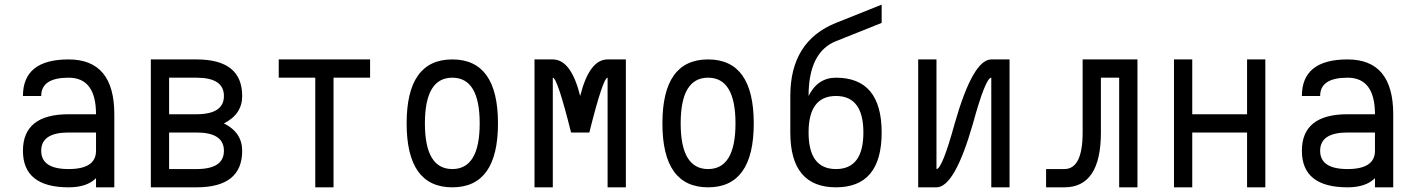

<svg xmlns="http://www.w3.org/2000/svg" viewBox="-20 -801 6056 821"><path d="M78.1 -156.2Q78.1 -312.5 273.4 -312.5H390.6Q390.6 -468.8 273.4 -468.8Q156.2 -468.8 156.2 -390.6H78.1Q78.1 -546.9 273.4 -546.9Q468.8 -546.9 468.8 -312.5V0H390.6V-39.1Q351.6 0 273.4 0Q78.1 0 78.1 -156.2ZM156.2 -156.2Q156.2 -78.1 273.4 -78.1Q390.6 -78.1 390.6 -156.2V-234.4H273.4Q156.2 -234.4 156.2 -156.2Z M625 0V-546.9H820.3Q1015.6 -546.9 1015.6 -390.6Q1015.6 -312.5 937.5 -273.4Q1015.6 -234.4 1015.6 -156.2Q1015.6 0 820.3 0ZM703.1 -78.1H820.3Q937.5 -78.1 937.5 -156.2Q937.5 -234.4 820.3 -234.4H703.1ZM703.1 -312.5H820.3Q937.5 -312.5 937.5 -390.6Q937.5 -468.8 820.3 -468.8H703.1Z M1171.9 -468.8V-546.9H1562.5V-468.8H1406.2V0H1328.1V-468.8Z M1718.8 -273.4Q1718.8 -546.9 1914.1 -546.9Q2109.4 -546.9 2109.4 -273.4Q2109.4 0 1914.1 0Q1718.8 0 1718.8 -273.4ZM1796.9 -273.4Q1796.9 -78.1 1914.1 -78.1Q2031.2 -78.1 2031.2 -273.4Q2031.2 -468.8 1914.1 -468.8Q1796.9 -468.8 1796.9 -273.4Z M2265.6 0V-546.9H2343.8Q2421.9 -546.9 2460.9 -390.6Q2500 -546.9 2578.1 -546.9H2656.2V0H2578.1V-468.8Q2558.6 -468.8 2500 -234.4H2421.9Q2363.3 -468.8 2343.8 -468.8V0Z M2812.5 -273.4Q2812.5 -546.9 3007.8 -546.9Q3203.1 -546.9 3203.1 -273.4Q3203.1 0 3007.8 0Q2812.5 0 2812.5 -273.4ZM2890.6 -273.4Q2890.6 -78.1 3007.8 -78.1Q3125 -78.1 3125 -273.4Q3125 -468.8 3007.8 -468.8Q2890.6 -468.8 2890.6 -273.4Z M3359.4 -234.4V-390.6Q3359.4 -625 3554.7 -703.1L3750 -781.2V-703.1L3554.7 -625Q3437.5 -578.1 3437.5 -390.6Q3476.6 -468.8 3554.7 -468.8Q3750 -468.8 3750 -234.4Q3750 0 3554.7 0Q3359.4 0 3359.4 -234.4ZM3437.5 -234.4Q3437.5 -78.1 3554.7 -78.1Q3671.9 -78.1 3671.9 -234.4Q3671.9 -390.6 3554.7 -390.6Q3437.5 -390.6 3437.5 -234.4Z M3906.2 0V-78.1V-546.9H3984.4V-78.1Q4008.8 -78.1 4062.5 -273.4Q4140.6 -546.9 4218.8 -546.9H4296.9V-468.8V0H4218.8V-468.8Q4194.3 -468.8 4140.6 -273.4Q4062.5 0 3984.4 0Z M4453.1 0V-78.1H4531.2Q4609.4 -78.1 4609.4 -234.4V-546.9H4843.8V0H4765.6V-468.8H4687.5V-234.4Q4687.5 0 4531.2 0Z M5000 0V-546.9H5078.1V-312.5H5312.5V-546.9H5390.6V0H5312.5V-234.4H5078.1V0Z M5546.9 -156.2Q5546.9 -312.5 5742.2 -312.5H5859.4Q5859.4 -468.8 5742.2 -468.8Q5625 -468.8 5625 -390.6H5546.9Q5546.9 -546.9 5742.2 -546.9Q5937.5 -546.9 5937.5 -312.5V0H5859.4V-39.1Q5820.3 0 5742.2 0Q5546.9 0 5546.9 -156.2ZM5625 -156.2Q5625 -78.1 5742.2 -78.1Q5859.4 -78.1 5859.4 -156.2V-234.4H5742.2Q5625 -234.4 5625 -156.2Z"/></svg>

Font: Luculent
Style: Regular
Weight: 400
Monospace: yes
Designer: Andrew Kensler
Version: Version 1.0.0-845fa02f9341